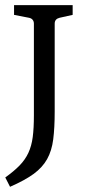

<svg xmlns="http://www.w3.org/2000/svg" viewBox="-23 -588 337 746"><path d="M208.4 -518.9Q199.3 -516.7 194.4 -511.1Q189.5 -505.5 189.5 -496V-154.5Q189.5 -91.3 183.8 -46.7Q178.2 -2.2 160 30.4Q141.8 62.9 107.3 88Q72.7 113.1 16 137.8L-2.5 101.5Q31.6 77.1 53.3 54.7Q74.9 32.4 87.3 5.8Q99.6 -20.7 104.2 -55.6Q108.7 -90.5 108.7 -139.6V-496Q108.7 -505.1 103.8 -511.1Q98.9 -517.1 89.8 -518.9L31.6 -530.2V-568H259.3V-530.2Z"/></svg>

Font: Rasa
Style: Regular
Weight: 400
Version: Version 1.000;PS 1.000;hotconv 1.0.88;makeotf.lib2.5.647800;